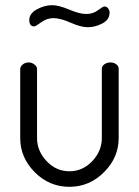

<svg xmlns="http://www.w3.org/2000/svg" viewBox="-20 -714 536 741"><path d="M248 7Q170 7 114 -49.5Q58 -106 58 -181V-448Q58 -457 67.5 -465Q77 -473 91 -473Q103 -473 113 -465Q123 -457 123 -448V-181Q123 -131 160 -92Q197 -53 248 -53Q299 -53 336 -92Q373 -131 373 -181V-449Q373 -459 383 -466Q393 -473 406 -473Q419 -473 428.5 -466Q438 -459 438 -449V-181Q438 -106 381.5 -49.5Q325 7 248 7ZM186 -644Q161 -644 139 -628Q117 -612 112 -612Q93 -612 93 -637Q93 -662 122.5 -678Q152 -694 181 -694Q207 -694 247 -677Q287 -660 313 -660Q339 -660 358 -674.5Q377 -689 383 -689Q392 -689 397.5 -681.5Q403 -674 403 -666Q403 -638 375 -623.5Q347 -609 319 -609Q292 -609 252.5 -626.5Q213 -644 186 -644Z"/></svg>

Font: Dosis
Style: Book
Weight: 400
Designer: EdgarTolentino, PabloImpallari, IginoMarini
Foundry: EdgarTolentino, PabloImpallari, IginoMarini
Version: Version 1.007